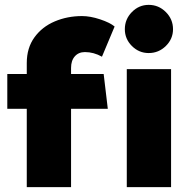

<svg xmlns="http://www.w3.org/2000/svg" viewBox="-20 -769 773 789"><path d="M90 0H272V-322H423L406 -465H272V-490Q272 -520 287.5 -537.5Q303 -555 329 -555Q365 -555 399 -536L451 -660Q432 -676 391.5 -689.5Q351 -703 317 -703Q257 -703 205 -681Q153 -659 121.5 -615.5Q90 -572 90 -510V-465H10V-322H90ZM691 -649Q691 -690 661.5 -719.5Q632 -749 591 -749Q551 -749 522 -719.5Q493 -690 493 -649Q493 -609 522 -580Q551 -551 591 -551Q632 -551 661.5 -580Q691 -609 691 -649ZM501 -485V0H683V-485Z"/></svg>

Font: Catamaran
Style: Regular
Weight: 900
Designer: Pria Ravichandran
Version: Version 1.001;PS 001.000;hotconv 1.0.70;makeotf.lib2.5.58329